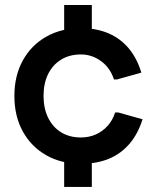

<svg xmlns="http://www.w3.org/2000/svg" viewBox="-20 -631 614 757"><path d="M233 106V-54H342V106ZM233 -455V-611.3H342V-455ZM299 14.7Q221.3 14.7 162.2 -19Q103 -52.7 69.8 -113Q36.7 -173.3 36.7 -252.7Q36.7 -332 69.8 -392.3Q103 -452.7 162.2 -486.3Q221.3 -520 299 -520Q359 -520 406.3 -500.2Q453.7 -480.3 486.8 -441.2Q520 -402 537.3 -344.7L441 -317.7H429.3Q414.7 -363.3 378.7 -389.8Q342.7 -416.3 299 -416.3Q254 -416.3 221 -396Q188 -375.7 169.8 -339.2Q151.7 -302.7 151.7 -252.7Q151.7 -203.7 169.8 -166.7Q188 -129.7 221 -109.3Q254 -89 299 -89Q330.7 -89 357.5 -100.8Q384.3 -112.7 404.3 -134.8Q424.3 -157 434 -187.7H445.7L542 -160.7Q524 -103 490.2 -63.7Q456.3 -24.3 408.7 -4.8Q361 14.7 299 14.7Z"/></svg>

Font: Fustat
Style: Regular
Weight: 400
Designer: Mohamed Gaber, Khaled Hosny, Laura Garcia Mut
Foundry: Kief Type Foundry, Alif Type Foundry, Hard Type Foundry
Version: Version 1.007